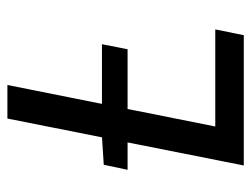

<svg xmlns="http://www.w3.org/2000/svg" viewBox="-102 -594 695 532"><g transform="rotate(-90 246.0 -327.5)"><path d="M42 -322 56 -388 134 -393H390L376 -322ZM54 0 184 -655H277L162 -79H431L415 0Z"/></g></svg>

Font: Source Sans 3 Medium
Style: Italic
Weight: 500
Italic angle: -11°
Designer: Paul D. Hunt
Foundry: Adobe
Version: Version 3.052;hotconv 1.1.0;makeotfexe 2.6.0